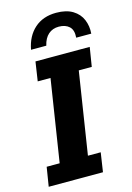

<svg xmlns="http://www.w3.org/2000/svg" viewBox="-119 -839 618 899"><g transform="rotate(-15 190.5 -389.0)"><path d="M2 0 17 -93H80L142 -490H80L94 -583H357L342 -490H279L217 -93H279L265 0ZM88 -641Q100 -705 141 -741.5Q182 -778 246 -778Q295 -778 326 -759Q357 -740 370 -708.5Q383 -677 380 -641H307Q310 -678 291.5 -695Q273 -712 241 -712Q211 -712 190.5 -694Q170 -676 162 -641Z"/></g></svg>

Font: Rokkitt SemiBold
Style: Bold Italic
Weight: 700
Italic angle: -9°
Version: Version 3.103